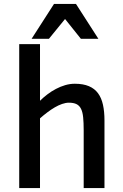

<svg xmlns="http://www.w3.org/2000/svg" viewBox="-20 -950 621 970"><path d="M402.8 0V-292Q402.8 -330.6 400.1 -357.2Q397.5 -383.8 389.4 -400.1Q381.3 -416.5 366.7 -423.8Q352.1 -431.2 328.1 -431.2Q312 -431.2 293.7 -424.8Q275.4 -418.5 256.6 -407.5Q237.8 -396.5 218.8 -382.1Q199.7 -367.7 182.1 -352.1V0H77.1V-727.1H182.1V-440.9Q198.7 -457.5 219.2 -473.1Q239.7 -488.8 262.5 -500.7Q285.2 -512.7 309.3 -519.8Q333.5 -526.9 357.9 -526.9Q400.4 -526.9 429.2 -514.6Q458 -502.4 475.3 -478.8Q492.7 -455.1 500.2 -420.7Q507.8 -386.2 507.8 -341.8V0ZM388.7 -753.9 308.6 -854 227.1 -753.9H139.6L252.9 -930.2H363.8L477.1 -753.9Z"/></svg>

Font: Clear Sans Medium
Style: Regular
Weight: 500
Foundry: Intel Corporation
Version: Version 1.00